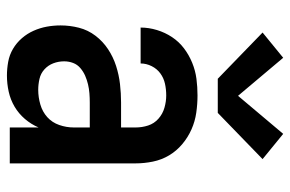

<svg xmlns="http://www.w3.org/2000/svg" viewBox="-158 -650 817 540"><g transform="rotate(90 250.0 -380.5)"><path d="M193 8Q174 8 154.5 4.5Q135 1 118 -9Q101 -19 88 -34Q75 -49 67 -67Q59 -85 55.5 -104Q52 -123 52 -143Q52 -169 58.5 -194.5Q65 -220 81 -241Q97 -262 119 -276.5Q141 -291 166 -299Q191 -307 217 -310Q243 -313 269 -313H339V-354Q339 -372 333.5 -389Q328 -406 314.5 -418Q301 -430 283.5 -435Q266 -440 249 -440Q232 -440 216 -436.5Q200 -433 187 -423.5Q174 -414 166.5 -399Q159 -384 159 -368Q159 -368 159 -368Q159 -368 159 -368H58Q58 -368 58 -368Q58 -368 58 -368Q58 -391 65 -414Q72 -437 85 -456.5Q98 -476 116.5 -490Q135 -504 157 -513Q179 -522 202 -525Q225 -528 249 -528Q273 -528 297.5 -524.5Q322 -521 344.5 -511Q367 -501 386 -485Q405 -469 417.5 -448Q430 -427 435 -402.5Q440 -378 440 -354V0H339V-81Q330 -60 315 -42.5Q300 -25 280.5 -13.5Q261 -2 238.5 3Q216 8 193 8ZM233 -80Q254 -80 274.5 -86Q295 -92 310 -105.5Q325 -119 332 -139Q339 -159 339 -180V-225H269Q256 -225 243 -224Q230 -223 217.5 -220Q205 -217 193.5 -212Q182 -207 172 -198.5Q162 -190 157.5 -178Q153 -166 153 -153Q153 -137 158.5 -122.5Q164 -108 175.5 -97.5Q187 -87 202.5 -83.5Q218 -80 233 -80ZM298 -585H202L72 -711L143 -769L250 -642L357 -769L428 -711Z"/></g></svg>

Font: Zed Sans Semibold
Style: Regular
Weight: 600
Designer: Belleve Invis
Foundry: Belleve Invis
Version: Version 1.0.0; ttfautohint (v1.8.4)